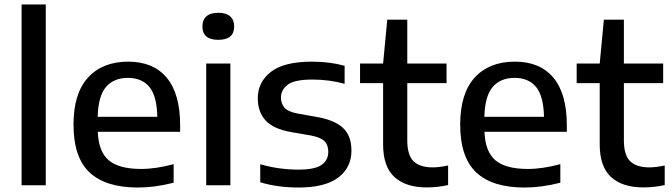

<svg xmlns="http://www.w3.org/2000/svg" viewBox="-20 -828 3004 858"><path d="M76.5 0V-808H184.5V0Z M595.5 10Q452.5 10 380.5 -57.2Q308.5 -124.5 308.5 -271.5Q308.5 -410 373.2 -481.2Q438 -552.5 553 -552.5Q665 -552.5 725 -480.8Q785 -409 785 -268.5V-239H417Q420.5 -149.5 466.5 -111.2Q512.5 -73 610.5 -73Q644 -73 680.8 -78.5Q717.5 -84 756 -94.5V-11.5Q712.5 -0.5 673.2 4.8Q634 10 595.5 10ZM551.5 -480Q489 -480 454 -439.8Q419 -399.5 416.5 -306H683Q681 -399 647.5 -439.5Q614 -480 551.5 -480Z M901.5 0V-544H1009.5V0ZM955.5 -650Q884.5 -650 884.5 -710Q884.5 -739 902.5 -755Q920.5 -771 955.5 -771Q990.5 -771 1008.5 -755Q1026.5 -739 1026.5 -710Q1026.5 -650 955.5 -650Z M1315.5 10Q1219.5 10 1143 -13.5V-94Q1186.5 -81.5 1229 -75.8Q1271.5 -70 1315 -70Q1386.5 -70 1416.8 -91Q1447 -112 1447 -149.5Q1447 -180.5 1430 -197.2Q1413 -214 1369.5 -222.5L1282 -237.5Q1201 -252 1166.5 -290Q1132 -328 1132 -388.5Q1132 -461 1190.5 -506.8Q1249 -552.5 1375 -552.5Q1453.5 -552.5 1520 -534V-453.5Q1451 -472.5 1376.5 -472.5Q1295 -472.5 1265.2 -449.2Q1235.5 -426 1235.5 -392.5Q1235.5 -365.5 1251.2 -347Q1267 -328.5 1310.5 -320.5L1398 -305Q1476 -291 1513.2 -256Q1550.5 -221 1550.5 -155Q1550.5 -78.5 1491 -34.2Q1431.5 10 1315.5 10Z M1887 9.5Q1793.5 9.5 1742.8 -36.8Q1692 -83 1692 -182.5V-456.5H1589V-544H1692L1710.5 -740H1800V-544H1975.5V-456.5H1800V-201Q1800 -134 1828.5 -107Q1857 -80 1914 -80Q1942.5 -80 1982.5 -88.5V-1Q1934.5 9.5 1887 9.5Z M2323.5 10Q2180.5 10 2108.5 -57.2Q2036.5 -124.5 2036.5 -271.5Q2036.5 -410 2101.2 -481.2Q2166 -552.5 2281 -552.5Q2393 -552.5 2453 -480.8Q2513 -409 2513 -268.5V-239H2145Q2148.5 -149.5 2194.5 -111.2Q2240.5 -73 2338.5 -73Q2372 -73 2408.8 -78.5Q2445.5 -84 2484 -94.5V-11.5Q2440.5 -0.5 2401.2 4.8Q2362 10 2323.5 10ZM2279.5 -480Q2217 -480 2182 -439.8Q2147 -399.5 2144.5 -306H2411Q2409 -399 2375.5 -439.5Q2342 -480 2279.5 -480Z M2855 9.5Q2761.5 9.5 2710.8 -36.8Q2660 -83 2660 -182.5V-456.5H2557V-544H2660L2678.5 -740H2768V-544H2943.5V-456.5H2768V-201Q2768 -134 2796.5 -107Q2825 -80 2882 -80Q2910.5 -80 2950.5 -88.5V-1Q2902.5 9.5 2855 9.5Z"/></svg>

Font: Encode Sans SmExp Md
Style: Regular
Weight: 500
Width: 6
Designer: Multiple Designers
Foundry: Impallari Type
Version: Version 3.002; ttfautohint (v1.8.3) -l 8 -r 50 -G 200 -x 14 